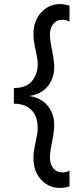

<svg xmlns="http://www.w3.org/2000/svg" viewBox="-20 -733 374 942"><path d="M274 189Q219 189 181.5 148.5Q144 108 144 40Q144 13 154.5 -34Q165 -81 165 -103Q165 -204 77 -222Q68 -224 48 -224V-301Q114 -301 142 -342Q165 -374 165 -420Q165 -442 154.5 -489Q144 -536 144 -563Q144 -631 182 -672Q220 -713 274 -713Q295 -713 321 -705V-627Q304 -636 288 -636Q257 -636 241 -615Q225 -594 225 -565Q225 -536 235.5 -485Q246 -434 246 -405Q246 -349 214.5 -310Q183 -271 124 -262Q183 -253 214.5 -213.5Q246 -174 246 -119Q246 -89 235.5 -38Q225 13 225 42Q225 71 241 92Q257 113 288 113Q304 113 321 104V181Q300 189 274 189Z"/></svg>

Font: Hind Colombo
Style: Regular
Weight: 400
Designer: Jyotish Sonowal, Aditi Pimprikar
Foundry: Indian Type Foundry
Version: Version 1.000;PS 1.0;hotconv 1.0.86;makeotf.lib2.5.63406; tt